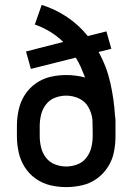

<svg xmlns="http://www.w3.org/2000/svg" viewBox="-20 -755 540 783"><path d="M250 8Q283 8 315.5 0.5Q348 -7 375 -26.5Q402 -46 420 -74Q438 -102 444.5 -134.5Q451 -167 451 -200V-241Q451 -252 451 -262Q451 -272 449 -283Q445 -350 430 -417Q415 -484 382 -543L434 -556L414 -627L338 -608Q302 -653 253.5 -685.5Q205 -718 150 -735L122 -655Q188 -632 238 -584L86 -545L106 -474L289 -520Q301 -501 310 -480.5Q319 -460 327 -439Q308 -444 289 -446.5Q270 -449 250 -449Q217 -449 185 -441.5Q153 -434 125.5 -414.5Q98 -395 80.5 -367Q63 -339 56 -306.5Q49 -274 49 -241V-200Q49 -167 56 -134.5Q63 -102 80.5 -74Q98 -46 125.5 -26.5Q153 -7 185 0.5Q217 8 250 8ZM250 -76Q227 -76 204.5 -84.5Q182 -93 167.5 -112Q153 -131 147.5 -154Q142 -177 142 -200V-241Q142 -264 147.5 -287Q153 -310 167.5 -329Q182 -348 204.5 -356.5Q227 -365 250 -365Q277 -365 302 -353.5Q327 -342 340.5 -318Q354 -294 357 -267Q358 -244 358 -221V-200Q358 -177 352.5 -154Q347 -131 332.5 -112Q318 -93 295.5 -84.5Q273 -76 250 -76Z"/></svg>

Font: Iosevka SS08 Medium
Style: Regular
Weight: 500
Monospace: yes
Designer: Belleve Invis
Foundry: Belleve Invis
Version: Version 3.4.3; ttfautohint (v1.8.3)